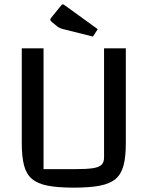

<svg xmlns="http://www.w3.org/2000/svg" viewBox="-20 -847 678 882"><path d="M319 15Q246 15 199.5 6Q153 -3 127 -25Q101 -47 90.5 -87Q80 -127 80 -189V-625H180V-70H324Q379 -70 407.5 -74.5Q436 -79 447 -90.5Q458 -102 458 -123V-625H558V-189Q558 -127 547.5 -87Q537 -47 511 -25Q485 -3 438.5 6Q392 15 319 15ZM407 -679 267 -714Q253 -718 245 -724L218 -746Q211 -752 211 -757Q211 -761 218 -769L261 -822Q265 -827 269 -827Q272 -827 277 -823L429 -713Z"/></svg>

Font: Changa
Style: Regular
Weight: 400
Designer: Eduardo Rodriguez Tunni
Foundry: Eduardo Rodriguez Tunni
Version: Version 3.003